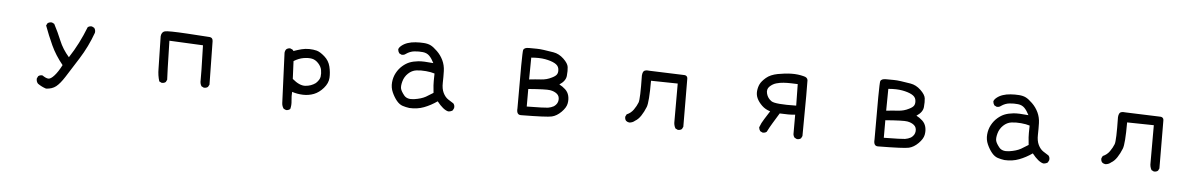

<svg xmlns="http://www.w3.org/2000/svg" viewBox="-33 -1018 10066 1607"><g transform="rotate(5 5000.0 -214.5)"><path d="M364.3 128.9Q327.1 117.2 293.9 93.8Q278.3 76.2 280.3 50.8L290 31.2Q303.7 19.5 325.2 21.5Q356.4 43 376.5 43.9Q396.5 44.9 426.3 11.7Q456.1 -21.5 485.4 -79.1Q422.9 -155.3 385.7 -236.3Q348.6 -317.4 319.3 -397.5L329.1 -417Q344.7 -428.7 366.2 -426.8L385.7 -417Q420.9 -350.6 449.2 -281.2Q477.5 -211.9 532.2 -149.4Q573.2 -211.9 606.4 -277.3Q639.6 -342.8 667 -413.1Q680.7 -424.8 702.1 -422.9L721.7 -413.1Q735.4 -395.5 731.4 -372.1Q688.5 -252.9 622.1 -147.9Q555.7 -43 518.1 16.1Q480.5 75.2 447.8 101.1Q415 127 364.3 128.9Z M1678.7 5.9 1659.2 -3.9Q1645.5 -25.4 1647.5 -53.7Q1649.4 -82 1641.6 -346.7L1358.4 -360.4Q1362.3 -180.7 1364.3 -131.3Q1366.2 -82 1368.2 -33.2L1358.4 -13.7Q1344.7 -2 1323.2 -3.9L1303.7 -13.7Q1288.1 -62.5 1288.1 -118.7Q1288.1 -174.8 1282.2 -391.6Q1286.1 -427.7 1313.5 -435.1Q1340.8 -442.4 1502.9 -432.6Q1665 -422.9 1691.4 -420.4Q1717.8 -418 1718.8 -387.7L1724.6 -23.4L1713.9 -3.9Q1700.2 7.8 1678.7 5.9Z M2381.8 132.8 2361.3 124Q2345.7 103.5 2344.7 76.2Q2343.8 48.8 2327.1 -344.7Q2328.1 -360.4 2336.9 -372.1Q2349.6 -384.8 2371.1 -384.8L2391.6 -376L2400.4 -365.2Q2436.5 -377.9 2467.3 -385.7Q2498 -393.6 2531.2 -393.1Q2564.5 -392.6 2593.3 -385.3Q2622.1 -377.9 2660.6 -344.2Q2699.2 -310.5 2710.9 -261.7Q2722.7 -212.9 2720.2 -167.5Q2717.8 -122.1 2681.6 -80.6Q2645.5 -39.1 2602.5 -22.5Q2559.6 -5.9 2511.2 -7.3Q2462.9 -8.8 2418.9 -23.4Q2416 12.7 2420.4 50.3Q2424.8 87.9 2416 120.1Q2403.3 132.8 2381.8 132.8ZM2610.4 -114.3Q2641.6 -143.6 2645.5 -170.9Q2649.4 -198.2 2644 -227.1Q2638.7 -255.9 2614.3 -282.2Q2589.8 -308.6 2560.1 -314.5Q2530.3 -320.3 2489.7 -313.5Q2449.2 -306.6 2408.2 -281.2L2415 -131.8Q2475.6 -80.1 2524.4 -83.5Q2573.2 -86.9 2610.4 -114.3Z M3407.2 25.4Q3377.9 21.5 3350.6 12.7Q3323.2 3.9 3299.8 -24.4Q3276.4 -52.7 3258.8 -92.3Q3241.2 -131.8 3245.1 -175.8Q3249 -219.7 3268.6 -255.9Q3288.1 -292 3317.4 -317.4Q3346.7 -342.8 3377 -354.5Q3407.2 -366.2 3448.7 -370.6Q3490.2 -375 3575.2 -366.2Q3556.6 -403.3 3535.6 -424.8Q3514.6 -446.3 3480.5 -450.2Q3446.3 -454.1 3409.2 -450.2Q3372.1 -446.3 3338.9 -422.9Q3325.2 -411.1 3303.7 -413.1L3284.2 -422.9Q3274.4 -436.5 3272.5 -454.1Q3274.4 -469.7 3295.9 -487.3Q3317.4 -504.9 3346.7 -514.6Q3376 -524.4 3412.1 -526.9Q3448.2 -529.3 3482.4 -526.9Q3516.6 -524.4 3540 -512.7Q3563.5 -501 3595.7 -469.7Q3627.9 -438.5 3647.5 -397.5Q3667 -356.4 3668.5 -308.1Q3669.9 -259.8 3668.5 -209.5Q3667 -159.2 3683.6 -125Q3700.2 -90.8 3726.1 -73.7Q3752 -56.6 3771.5 -44.9Q3785.2 -29.3 3781.2 -5.9L3771.5 13.7Q3755.9 25.4 3733.4 25.4Q3692.4 15.6 3639.6 -50.8Q3586.9 -13.7 3530.3 7.8Q3473.6 29.3 3407.2 25.4ZM3538.1 -81.1 3598.6 -118.2Q3594.7 -155.3 3592.8 -180.7Q3590.8 -206.1 3592.8 -280.3Q3563.5 -290 3520 -293.9Q3476.6 -297.9 3439 -293Q3401.4 -288.1 3371.1 -259.3Q3340.8 -230.5 3330.1 -190.4Q3319.3 -150.4 3325.2 -128.4Q3331.1 -106.4 3356.9 -74.7Q3382.8 -43 3441.9 -51.8Q3501 -60.5 3538.1 -81.1Z M4342.8 3.9Q4304.7 3.9 4309.6 -50.8Q4307.6 -518.6 4314.5 -540.5Q4321.3 -562.5 4362.3 -562Q4403.3 -561.5 4427.7 -561.5Q4452.1 -561.5 4487.3 -556.6Q4522.5 -551.8 4569.3 -543.9Q4616.2 -536.1 4655.3 -499Q4694.3 -461.9 4698.2 -431.6Q4702.1 -401.4 4697.8 -357.4Q4693.4 -313.5 4641.6 -280.3Q4668.9 -266.6 4692.4 -245.1Q4715.8 -223.6 4723.6 -192.4Q4731.4 -161.1 4724.6 -126.5Q4717.8 -91.8 4680.7 -54.7Q4643.6 -17.6 4602.5 -7.8Q4561.5 2 4342.8 3.9ZM4612.3 -94.7Q4643.6 -116.2 4646.5 -149.4Q4649.4 -182.6 4627 -201.2Q4604.5 -219.7 4569.3 -225.6Q4534.2 -231.4 4385.7 -219.7V-72.3Q4538.1 -74.2 4563.5 -78.1Q4588.9 -82 4612.3 -94.7ZM4575.2 -333Q4608.4 -348.6 4617.2 -366.7Q4626 -384.8 4621.1 -411.6Q4616.2 -438.5 4585 -455.1Q4553.7 -471.7 4504.9 -480.5Q4456.1 -489.3 4387.7 -483.4L4385.7 -299.8Q4436.5 -305.7 4485.4 -308.6Q4534.2 -311.5 4575.2 -333Z M5661.1 11.7 5641.6 2Q5626 -25.4 5627.9 -58.6V-374L5403.3 -377.9Q5403.3 -198.2 5386.7 -156.2Q5370.1 -114.3 5348.1 -81.1Q5326.2 -47.9 5299.8 -33.2Q5280.3 -15.6 5252 -13.7Q5236.3 -15.6 5224.6 -25.4Q5212.9 -39.1 5214.8 -60.5L5224.6 -80.1Q5259.8 -94.7 5281.7 -126Q5303.7 -157.2 5315.4 -187.5Q5327.1 -217.8 5323.2 -415Q5326.2 -451.2 5343.3 -457.5Q5360.4 -463.9 5385.7 -460L5663.1 -450.2Q5705.1 -453.1 5704.1 -418.9L5706.1 -17.6L5696.3 2Q5682.6 13.7 5661.1 11.7Z M6661.1 2 6641.6 -7.8Q6631.8 -19.5 6629.9 -35.2V-200.2Q6581.1 -194.3 6500 -199.2Q6469.7 -149.4 6447.3 -112.8Q6424.8 -76.2 6405.3 -37.1Q6391.6 -25.4 6370.1 -27.3L6350.6 -37.1Q6340.8 -50.8 6338.9 -68.4Q6352.5 -106.4 6375 -140.6Q6397.5 -174.8 6418.9 -210Q6377.9 -221.7 6348.6 -250Q6319.3 -278.3 6305.7 -307.6Q6292 -336.9 6294.9 -369.1Q6297.9 -401.4 6310.5 -427.7Q6323.2 -454.1 6358.4 -484.4Q6393.6 -514.6 6455.1 -526.4Q6516.6 -538.1 6570.3 -539.1Q6624 -540 6671.9 -527.3Q6705.1 -520.5 6707.5 -496.1Q6710 -471.7 6706.1 -27.3L6696.3 -7.8Q6682.6 3.9 6661.1 2ZM6631.8 -276.4 6628.9 -457Q6606.4 -458 6574.2 -459Q6542 -460 6510.7 -458Q6479.5 -456.1 6449.2 -447.3Q6418.9 -438.5 6394.5 -415Q6370.1 -391.6 6380.4 -354Q6390.6 -316.4 6423.3 -294.4Q6456.1 -272.5 6631.8 -276.4Z M7342.8 3.9Q7304.7 3.9 7309.6 -50.8Q7307.6 -518.6 7314.5 -540.5Q7321.3 -562.5 7362.3 -562Q7403.3 -561.5 7427.7 -561.5Q7452.1 -561.5 7487.3 -556.6Q7522.5 -551.8 7569.3 -543.9Q7616.2 -536.1 7655.3 -499Q7694.3 -461.9 7698.2 -431.6Q7702.1 -401.4 7697.8 -357.4Q7693.4 -313.5 7641.6 -280.3Q7668.9 -266.6 7692.4 -245.1Q7715.8 -223.6 7723.6 -192.4Q7731.4 -161.1 7724.6 -126.5Q7717.8 -91.8 7680.7 -54.7Q7643.6 -17.6 7602.5 -7.8Q7561.5 2 7342.8 3.9ZM7612.3 -94.7Q7643.6 -116.2 7646.5 -149.4Q7649.4 -182.6 7627 -201.2Q7604.5 -219.7 7569.3 -225.6Q7534.2 -231.4 7385.7 -219.7V-72.3Q7538.1 -74.2 7563.5 -78.1Q7588.9 -82 7612.3 -94.7ZM7575.2 -333Q7608.4 -348.6 7617.2 -366.7Q7626 -384.8 7621.1 -411.6Q7616.2 -438.5 7585 -455.1Q7553.7 -471.7 7504.9 -480.5Q7456.1 -489.3 7387.7 -483.4L7385.7 -299.8Q7436.5 -305.7 7485.4 -308.6Q7534.2 -311.5 7575.2 -333Z M8407.2 25.4Q8377.9 21.5 8350.6 12.7Q8323.2 3.9 8299.8 -24.4Q8276.4 -52.7 8258.8 -92.3Q8241.2 -131.8 8245.1 -175.8Q8249 -219.7 8268.6 -255.9Q8288.1 -292 8317.4 -317.4Q8346.7 -342.8 8377 -354.5Q8407.2 -366.2 8448.7 -370.6Q8490.2 -375 8575.2 -366.2Q8556.6 -403.3 8535.6 -424.8Q8514.6 -446.3 8480.5 -450.2Q8446.3 -454.1 8409.2 -450.2Q8372.1 -446.3 8338.9 -422.9Q8325.2 -411.1 8303.7 -413.1L8284.2 -422.9Q8274.4 -436.5 8272.5 -454.1Q8274.4 -469.7 8295.9 -487.3Q8317.4 -504.9 8346.7 -514.6Q8376 -524.4 8412.1 -526.9Q8448.2 -529.3 8482.4 -526.9Q8516.6 -524.4 8540 -512.7Q8563.5 -501 8595.7 -469.7Q8627.9 -438.5 8647.5 -397.5Q8667 -356.4 8668.5 -308.1Q8669.9 -259.8 8668.5 -209.5Q8667 -159.2 8683.6 -125Q8700.2 -90.8 8726.1 -73.7Q8752 -56.6 8771.5 -44.9Q8785.2 -29.3 8781.2 -5.9L8771.5 13.7Q8755.9 25.4 8733.4 25.4Q8692.4 15.6 8639.6 -50.8Q8586.9 -13.7 8530.3 7.8Q8473.6 29.3 8407.2 25.4ZM8538.1 -81.1 8598.6 -118.2Q8594.7 -155.3 8592.8 -180.7Q8590.8 -206.1 8592.8 -280.3Q8563.5 -290 8520 -293.9Q8476.6 -297.9 8439 -293Q8401.4 -288.1 8371.1 -259.3Q8340.8 -230.5 8330.1 -190.4Q8319.3 -150.4 8325.2 -128.4Q8331.1 -106.4 8356.9 -74.7Q8382.8 -43 8441.9 -51.8Q8501 -60.5 8538.1 -81.1Z M9661.1 11.7 9641.6 2Q9626 -25.4 9627.9 -58.6V-374L9403.3 -377.9Q9403.3 -198.2 9386.7 -156.2Q9370.1 -114.3 9348.1 -81.1Q9326.2 -47.9 9299.8 -33.2Q9280.3 -15.6 9252 -13.7Q9236.3 -15.6 9224.6 -25.4Q9212.9 -39.1 9214.8 -60.5L9224.6 -80.1Q9259.8 -94.7 9281.7 -126Q9303.7 -157.2 9315.4 -187.5Q9327.1 -217.8 9323.2 -415Q9326.2 -451.2 9343.3 -457.5Q9360.4 -463.9 9385.7 -460L9663.1 -450.2Q9705.1 -453.1 9704.1 -418.9L9706.1 -17.6L9696.3 2Q9682.6 13.7 9661.1 11.7Z"/></g></svg>

Font: NaikaiFont
Style: Regular
Weight: 400
Version: Version 1.67